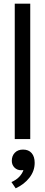

<svg xmlns="http://www.w3.org/2000/svg" viewBox="-20 -754 244 1041"><path d="M42 0ZM60 -734H144V0H60ZM42 233Q68 222 84.5 204.5Q101 187 107 168Q103 169 95 169Q73 169 58.5 154.5Q44 140 44 118Q44 91 60.5 74Q77 57 105 57Q135 57 151.5 76Q168 95 168 129Q168 173 139.5 209.5Q111 246 65 267Z"/></svg>

Font: Niramit
Style: Regular
Weight: 400
Version: Version 1.000; ttfautohint (v1.6)